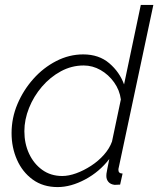

<svg xmlns="http://www.w3.org/2000/svg" viewBox="-20 -750 643 780"><path d="M214 10Q155 10 113 -20.5Q71 -51 49 -101Q27 -151 27 -209Q27 -271 51 -327.5Q75 -384 115.5 -429.5Q156 -475 208.5 -502Q261 -529 318 -529Q382 -529 424 -493Q466 -457 484 -407L552 -730H603L463 -72Q462 -68 461.5 -65.5Q461 -63 461 -60Q461 -45 478 -45L468 0Q461 0 455.5 0.5Q450 1 446 1Q429 -1 420.5 -11Q412 -21 412 -35Q412 -39 412.5 -44.5Q413 -50 416 -64Q419 -78 424 -104Q384 -52 326 -21Q268 10 214 10ZM233 -35Q259 -35 289.5 -46Q320 -57 350 -76.5Q380 -96 402.5 -121.5Q425 -147 435 -175L471 -346Q466 -384 443.5 -415.5Q421 -447 388.5 -465.5Q356 -484 320 -484Q271 -484 227.5 -460.5Q184 -437 150.5 -398Q117 -359 98 -311.5Q79 -264 79 -217Q79 -167 98 -126Q117 -85 151.5 -60Q186 -35 233 -35Z"/></svg>

Font: Raleway Thin Light
Style: Italic
Weight: 300
Italic angle: -12°
Version: Version 4.026